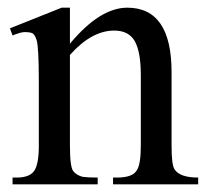

<svg xmlns="http://www.w3.org/2000/svg" viewBox="-20 -480 540 500"><path d="M162.1 -366.2Q240.2 -460 311.5 -460Q426.8 -460 426.8 -292V-100.6Q426.8 -49.8 434.6 -39.1Q448.2 -17.6 496.1 -17.6V0H274.4V-17.6H284.2Q325.2 -17.6 335.9 -36.1Q346.7 -50.8 346.7 -100.6V-284.2Q346.7 -344.7 331.1 -372.6Q315.4 -400.4 277.3 -400.4Q218.8 -400.4 162.1 -336.9V-100.6Q162.1 -44.9 170.9 -34.2Q179.7 -23.4 195.3 -19.5Q209 -17.6 234.4 -17.6V0H12.7V-17.6H23.4Q56.6 -17.6 68.8 -34.7Q81.1 -51.8 81.1 -100.6V-266.6Q81.1 -359.4 75.2 -376Q70.3 -391.6 63 -394Q55.7 -396.5 44.9 -396.5Q34.2 -396.5 12.7 -387.7L5.9 -406.2L140.6 -460H162.1Z"/></svg>

Font: Menaion Unicode
Style: Regular
Weight: 400
Designer: Aleksandr Andreev
Foundry: Ponomar Technologies, Inc.
Version: 2.0